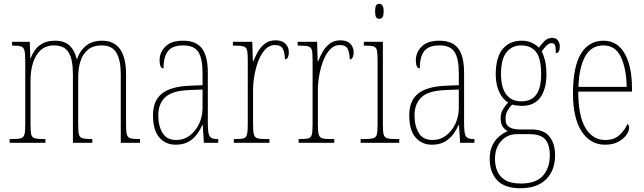

<svg xmlns="http://www.w3.org/2000/svg" viewBox="-20 -758 3420 1019"><path d="M31 0V-20H44Q77 -20 91.5 -24.5Q106 -29 110 -45Q114 -61 114 -97V-435Q114 -472 110 -489Q106 -506 93 -511Q80 -516 50 -516H44V-536H138L141 -449H143Q177 -542 271 -542Q322 -542 349.5 -516Q377 -490 387 -445H389Q405 -491 438.5 -516.5Q472 -542 521 -542Q649 -542 649 -363V-92Q649 -58 653.5 -43Q658 -28 672.5 -24Q687 -20 719 -20H723V0H621V-364Q621 -438 598 -477.5Q575 -517 520 -517Q474 -517 446.5 -494Q419 -471 407 -433Q395 -395 395 -348V-95Q395 -60 399 -44.5Q403 -29 417.5 -24.5Q432 -20 463 -20H470V0H367V-364Q367 -443 344 -480Q321 -517 267 -517Q223 -517 195.5 -491.5Q168 -466 155 -424Q142 -382 142 -333V-97Q142 -61 145.5 -45Q149 -29 164.5 -24.5Q180 -20 214 -20H221V0Z M912 10Q859 10 825.5 -28.5Q792 -67 792 -146Q792 -224 839.5 -261.5Q887 -299 986 -303L1055 -306V-371Q1055 -446 1033 -481.5Q1011 -517 952 -517Q896 -517 872 -487.5Q848 -458 848 -395Q827 -395 827 -439Q827 -479 857.5 -510.5Q888 -542 952 -542Q1020 -542 1051.5 -501.5Q1083 -461 1083 -372V-105Q1083 -68 1087 -50Q1091 -32 1102 -26Q1113 -20 1134 -20H1138V0H1062L1056 -95H1054Q1042 -68 1024 -44Q1006 -20 979 -5Q952 10 912 10ZM915 -15Q956 -15 987.5 -39Q1019 -63 1037 -101.5Q1055 -140 1055 -185V-283L985 -280Q894 -277 857 -242Q820 -207 820 -146Q820 -90 842.5 -52.5Q865 -15 915 -15Z M1221 0V-20H1228Q1259 -20 1273 -24Q1287 -28 1291 -44.5Q1295 -61 1295 -97V-441Q1295 -476 1291 -492Q1287 -508 1271.5 -512Q1256 -516 1223 -516H1216V-536H1319L1322 -432H1324Q1334 -457 1348.5 -483Q1363 -509 1386 -526.5Q1409 -544 1443 -544Q1478 -544 1495.5 -525.5Q1513 -507 1513 -481Q1513 -465 1508 -454Q1503 -443 1492 -443Q1492 -475 1482 -497Q1472 -519 1439 -519Q1411 -519 1389.5 -497.5Q1368 -476 1353.5 -440.5Q1339 -405 1331 -362Q1323 -319 1323 -277V-97Q1323 -61 1327.5 -44.5Q1332 -28 1346.5 -24Q1361 -20 1392 -20H1410V0Z M1565 0V-20H1572Q1603 -20 1617 -24Q1631 -28 1635 -44.5Q1639 -61 1639 -97V-441Q1639 -476 1635 -492Q1631 -508 1615.5 -512Q1600 -516 1567 -516H1560V-536H1663L1666 -432H1668Q1678 -457 1692.5 -483Q1707 -509 1730 -526.5Q1753 -544 1787 -544Q1822 -544 1839.5 -525.5Q1857 -507 1857 -481Q1857 -465 1852 -454Q1847 -443 1836 -443Q1836 -475 1826 -497Q1816 -519 1783 -519Q1755 -519 1733.5 -497.5Q1712 -476 1697.5 -440.5Q1683 -405 1675 -362Q1667 -319 1667 -277V-97Q1667 -61 1671.5 -44.5Q1676 -28 1690.5 -24Q1705 -20 1736 -20H1754V0Z M1993 -658Q1982 -658 1976.5 -666Q1971 -674 1971 -698Q1971 -721 1976.5 -729.5Q1982 -738 1993 -738Q2003 -738 2009.5 -729.5Q2016 -721 2016 -698Q2016 -674 2009.5 -666Q2003 -658 1993 -658ZM1894 0V-20H1914Q1946 -20 1961 -24.5Q1976 -29 1980 -44.5Q1984 -60 1984 -95V-437Q1984 -473 1980.5 -490Q1977 -507 1963.5 -511.5Q1950 -516 1920 -516H1911V-536H2012V-95Q2012 -60 2016 -44.5Q2020 -29 2034.5 -24.5Q2049 -20 2081 -20H2099V0Z M2272 10Q2219 10 2185.5 -28.5Q2152 -67 2152 -146Q2152 -224 2199.5 -261.5Q2247 -299 2346 -303L2415 -306V-371Q2415 -446 2393 -481.5Q2371 -517 2312 -517Q2256 -517 2232 -487.5Q2208 -458 2208 -395Q2187 -395 2187 -439Q2187 -479 2217.5 -510.5Q2248 -542 2312 -542Q2380 -542 2411.5 -501.5Q2443 -461 2443 -372V-105Q2443 -68 2447 -50Q2451 -32 2462 -26Q2473 -20 2494 -20H2498V0H2422L2416 -95H2414Q2402 -68 2384 -44Q2366 -20 2339 -5Q2312 10 2272 10ZM2275 -15Q2316 -15 2347.5 -39Q2379 -63 2397 -101.5Q2415 -140 2415 -185V-283L2345 -280Q2254 -277 2217 -242Q2180 -207 2180 -146Q2180 -90 2202.5 -52.5Q2225 -15 2275 -15Z M2742 241Q2658 241 2618.5 198.5Q2579 156 2579 85Q2579 42 2594 12Q2609 -18 2631.5 -36Q2654 -54 2675 -62Q2660 -69 2648.5 -85Q2637 -101 2637 -131Q2637 -158 2650.5 -179.5Q2664 -201 2677 -214Q2646 -232 2628.5 -272Q2611 -312 2611 -362Q2611 -453 2647.5 -497.5Q2684 -542 2750 -542Q2779 -542 2802.5 -531Q2826 -520 2840 -505Q2853 -523 2869.5 -540Q2886 -557 2910 -557Q2931 -557 2941 -543.5Q2951 -530 2951 -512Q2951 -476 2930 -476Q2930 -504 2926 -516.5Q2922 -529 2908 -529Q2895 -529 2883 -518.5Q2871 -508 2855 -485Q2865 -466 2872.5 -437Q2880 -408 2880 -363Q2880 -285 2847.5 -240.5Q2815 -196 2750 -196Q2739 -196 2722.5 -198Q2706 -200 2698 -203Q2684 -189 2673.5 -171Q2663 -153 2663 -126Q2663 -95 2683.5 -83Q2704 -71 2738 -71H2799Q2866 -71 2896 -33.5Q2926 4 2926 66Q2926 146 2878.5 193.5Q2831 241 2742 241ZM2747 -220Q2799 -220 2825.5 -255Q2852 -290 2852 -365Q2852 -449 2824.5 -483Q2797 -517 2745 -517Q2698 -517 2668.5 -481Q2639 -445 2639 -364Q2639 -293 2667 -256.5Q2695 -220 2747 -220ZM2744 216Q2825 216 2861.5 174.5Q2898 133 2898 67Q2898 10 2874 -18Q2850 -46 2790 -46H2723Q2673 -46 2640 -9.5Q2607 27 2607 85Q2607 121 2619.5 150.5Q2632 180 2661.5 198Q2691 216 2744 216Z M3191 10Q3113 10 3067 -60.5Q3021 -131 3021 -262Q3021 -403 3063 -472.5Q3105 -542 3183 -542Q3256 -542 3295 -474.5Q3334 -407 3334 -291V-272H3049Q3049 -142 3087.5 -78.5Q3126 -15 3192 -15Q3239 -15 3267.5 -41Q3296 -67 3310 -100Q3319 -95 3319 -79Q3319 -63 3304.5 -42Q3290 -21 3261.5 -5.5Q3233 10 3191 10ZM3306 -297Q3304 -395 3275 -456Q3246 -517 3183 -517Q3117 -517 3085 -457.5Q3053 -398 3050 -297Z"/></svg>

Font: Noto Serif Lao Condensed Thin
Style: Regular
Weight: 100
Width: 3
Designer: Monotype Design Team
Foundry: Monotype Imaging Inc.
Version: Version 2.003; ttfautohint (v1.8.4.7-5d5b)